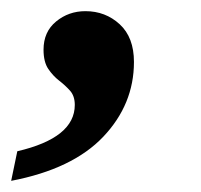

<svg xmlns="http://www.w3.org/2000/svg" viewBox="-36 -173 360 344"><path d="M-5 98Q98 74 98 15Q98 -1 89.5 -10.5Q81 -20 70 -28.5Q59 -37 50.5 -49.5Q42 -62 42 -84Q42 -116 64.5 -134.5Q87 -153 117 -153Q153 -153 178.5 -129.5Q204 -106 204 -62Q204 14 149 72Q94 130 -16 151Z"/></svg>

Font: Noto Serif
Style: Bold Italic
Weight: 700
Italic angle: -12°
Designer: Monotype Design Team
Foundry: Monotype Imaging Inc.
Version: Version 2.013